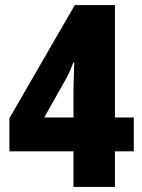

<svg xmlns="http://www.w3.org/2000/svg" viewBox="-20 -735 560 755"><path d="M506 -140H432V0H269V-140H17V-270L274 -715H432V-273H506ZM269 -382Q269 -389 269.5 -406Q270 -423 270.5 -441Q271 -459 271.5 -473Q272 -487 272 -489H268Q254 -449 235 -417L154 -273H269Z"/></svg>

Font: Noto Sans Bengali Condensed ExtraBold
Style: Regular
Weight: 800
Width: 3
Designer: Joana Ranito - Universal Thirst; Jelle Bosma - Monotype Design Team
Foundry: Universal Thirst ehf.
Version: Version 3.000; ttfautohint (v1.8.4.7-5d5b)